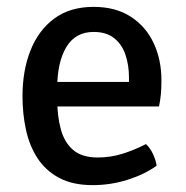

<svg xmlns="http://www.w3.org/2000/svg" viewBox="-20 -526 541 559"><path d="M106.5 -216V-287.5H355.5V-300.5Q355.5 -336.5 345.2 -366.8Q335 -397 312.2 -415Q289.5 -433 252.5 -433Q199.5 -433 173 -388.8Q146.5 -344.5 146.5 -268V-238Q146.5 -189.5 156.8 -150.8Q167 -112 192.5 -89.8Q218 -67.5 264.5 -67.5Q303 -67.5 338 -78.8Q373 -90 405 -106.5Q417.5 -95 425.8 -76.8Q434 -58.5 436 -43.5Q400.5 -18 351.2 -2.5Q302 13 250 13Q191.5 13 152 -8.2Q112.5 -29.5 89 -65.8Q65.5 -102 55.5 -148.5Q45.5 -195 45.5 -246Q45.5 -320.5 68.8 -379.2Q92 -438 138 -472Q184 -506 252.5 -506Q317 -506 361 -477.2Q405 -448.5 427.5 -400.2Q450 -352 450 -292.5Q450 -269.5 448.5 -252.8Q447 -236 443 -216Z"/></svg>

Font: Signika Negative Light
Style: Regular
Weight: 400
Version: Version 2.001